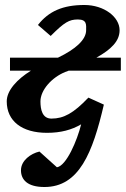

<svg xmlns="http://www.w3.org/2000/svg" viewBox="-20 -520 505 769"><path d="M464 -237V-289H366C425 -322 459 -355 459 -399C459 -452 397 -500 318 -500C232 -500 175 -475 132 -420L183 -376C238 -431 257 -442 292 -442C329 -442 325 -420 325 -399C325 -361 283 -323 212 -289H20V-237H104C49 -203 7 -158 7 -114C7 -35 68 12 168 12C224 12 267 0 305 -22C289 43 246 144 208 150L138 87C103 95 64 123 64 162C64 200 90 229 158 229C297 229 351 92 396 -101L334 -129C274 -66 235 -45 186 -45C149 -45 142 -82 142 -114C142 -159 187 -210 242 -232C246 -233 251 -235 255 -237Z"/></svg>

Font: Veleka
Style: Bold Italic
Weight: 700
Italic angle: -12°
Designer: Stefan Peev, Context Ltd, 2016; SIL International, 1997-2014.
Foundry: Stefan Peev, Context Ltd, 2016
Version: Version 5.000